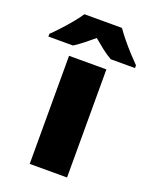

<svg xmlns="http://www.w3.org/2000/svg" viewBox="-201 -844 730 923"><g transform="rotate(20 163.5 -383.0)"><path d="M258 0H67V-553H258ZM260 -766Q276 -743 298.5 -715.5Q321 -688 344.5 -662.5Q368 -637 385 -620V-606H261Q235 -621 212 -639Q189 -657 163 -679Q137 -657 115.5 -640Q94 -623 68 -606H-58V-620Q-39 -638 -15.5 -663.5Q8 -689 30.5 -716Q53 -743 68 -766Z"/></g></svg>

Font: Noto Sans Thai Black
Style: Regular
Weight: 900
Version: Version 2.001